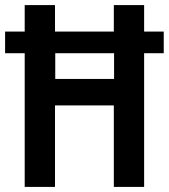

<svg xmlns="http://www.w3.org/2000/svg" viewBox="-22 -734 663 754"><path d="M75 0V-525H-2V-610H75V-714H194V-610H425V-714H544V-610H621V-525H544V0H425V-320H194V0ZM195 -424H426V-525H195Z"/></svg>

Font: Noto Sans Kannada Condensed SemiBold
Style: Regular
Weight: 600
Width: 3
Designer: Jelle Bosma - Monotype Design Team
Foundry: Monotype Imaging Inc.
Version: Version 2.005; ttfautohint (v1.8.4.7-5d5b)